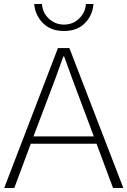

<svg xmlns="http://www.w3.org/2000/svg" viewBox="-20 -946 641 966"><path d="M148.4 -259.8H452.1L343.8 -548.8Q312.5 -633.8 302.7 -662.1H298.8Q294.9 -651.4 257.8 -548.8ZM1 0 271.5 -704.1H329.1L600.6 0H548.8L465.8 -222.7H134.8L51.8 0ZM152.3 -925.8H191.4Q193.4 -882.8 225.6 -852.5Q257.8 -822.3 301.8 -822.3Q347.7 -822.3 378.9 -853.5Q410.2 -884.8 412.1 -925.8H450.2Q446.3 -870.1 407.7 -830.1Q369.1 -790 301.8 -790Q234.4 -790 195.3 -830.6Q156.2 -871.1 152.3 -925.8Z"/></svg>

Font: Gothic A1 ExtraLight
Style: Regular
Weight: 275
Designer: HanYang I&C Co.,Ltd.
Foundry: HanYang I&C Co.,Ltd.
Version: Version 2.50